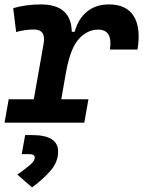

<svg xmlns="http://www.w3.org/2000/svg" viewBox="-32 -547 638 856"><path d="M-11.7 0 6.8 -104.5H118.7L162.6 -353Q173.3 -415.5 119.6 -415.5Q81.1 -415.5 40 -404.3L26.9 -510.7Q85.4 -527.3 149.9 -527.3Q285.6 -527.3 288.1 -405.3H300.8Q316.9 -463.4 356.2 -495.4Q395.5 -527.3 453.1 -527.3Q531.2 -527.3 564 -475.6Q596.7 -423.8 581.1 -326.2H458Q471.7 -415 405.3 -415Q357.9 -415 319.8 -373.8Q281.7 -332.5 262.7 -226.1V-227.5L241.2 -104.5H362.3L343.8 0ZM110.8 288.6 45.4 231.4Q80.6 206.5 101.8 188.5Q123 170.4 123 155.3Q123 140.1 96.7 140.1H64.9L80.1 55.2H110.8Q227.1 55.2 227.1 128.4Q227.1 175.8 192.6 214.8Q158.2 253.9 110.8 288.6Z"/></svg>

Font: Cascadia Mono NF SemiBold
Style: Italic
Weight: 600
Italic angle: -10°
Monospace: yes
Designer: Aaron Bell
Foundry: Saja Typeworks
Version: Version 2404.023; ttfautohint (v1.8.4)